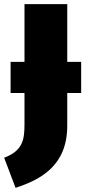

<svg xmlns="http://www.w3.org/2000/svg" viewBox="-40 -716 411 925"><path d="M351 -418H284V-696H78V-418H11V-268H78V-118C78 -41 69 10 -20 44L35 189C156 149 284 83 284 -111V-268H351Z"/></svg>

Font: Fira Sans Heavy
Style: Regular
Weight: 900
Designer: bBox Type GmbH & Carrois Corporate GbR & Edenspiekermann AG
Foundry: bBox Type GmbH & Carrois Corporate GbR & Edenspiekermann AG
Version: Version 4.300;PS 004.300;hotconv 1.0.88;makeotf.lib2.5.64775